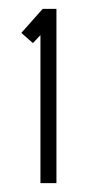

<svg xmlns="http://www.w3.org/2000/svg" viewBox="-20 -841 218 432"><path d="M71 -762V-429H107V-821H76L28 -767L54 -744Z"/></svg>

Font: Rawengulk
Style: Regular
Weight: 400
Version: Version 0.9